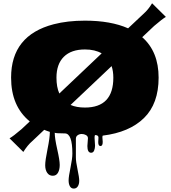

<svg xmlns="http://www.w3.org/2000/svg" viewBox="-20 -795 1024 1149"><path d="M502.9 79.1 506.3 32.2Q506.3 20 494.6 13.4Q482.9 6.8 469.2 6.8Q455.6 6.8 444.8 14.2Q434.1 21.5 434.1 35.2V147.5Q434.1 172.4 444.1 219.5Q454.1 266.6 454.1 286.9Q454.1 307.1 445.6 320.3Q437 333.5 421.6 333.5Q406.2 333.5 398.4 319.8Q390.6 306.2 390.6 284.2Q390.6 262.2 401.9 208Q413.1 153.8 413.1 124Q413.1 3.4 368.2 3.4Q307.6 3.4 307.6 -1.5V-0.5Q307.6 33.2 322.5 98.4Q337.4 163.6 337.4 191.9Q337.4 220.2 327.1 238.5Q316.9 256.8 295.7 256.8Q274.4 256.8 262.5 239.3Q250.5 221.7 250.5 193.6Q250.5 165.5 264.4 97.4Q278.3 29.3 278.3 -5.9Q260.7 -11.2 244.6 -18.1L173.3 49.3Q145.5 72.8 119.6 114.3L37.1 32.7Q58.6 21 109.4 -22.5L158.2 -68.4Q46.4 -159.2 46.4 -330.6Q46.4 -583.5 301.3 -649.9Q383.8 -671.4 488.3 -671.4Q643.1 -671.4 746.6 -625.5L837.9 -711.4Q867.7 -737.3 890.1 -775.4L972.7 -693.8Q953.1 -683.1 902.3 -639.6L831.1 -572.3Q929.2 -486.3 929.2 -330.3Q929.2 -174.3 841.6 -88.6Q753.9 -2.9 594.7 16.6Q592.8 20 592.8 27.3L594.7 54.2Q594.7 79.1 581.3 79.1Q567.9 79.1 567.9 55.2L569.3 27.8Q569.3 13.2 548.3 13.2Q545.9 18.6 545.9 29.8L548.8 77.1Q548.8 91.8 543.5 105.5Q538.1 119.1 525.4 119.1Q502.9 119.1 502.9 79.1ZM402.3 -167Q438 -151.4 488.3 -151.4Q658.2 -151.4 658.2 -330.1Q658.2 -368.7 647.9 -399.4ZM588.4 -475.6Q548.3 -499 488.3 -499Q406.2 -499 362.1 -455.3Q317.9 -411.6 317.9 -330.1Q317.9 -273.9 335 -235.4Z"/></svg>

Font: Nosifer
Style: Regular
Weight: 400
Version: Version 001.002